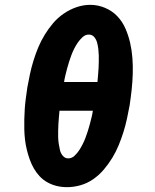

<svg xmlns="http://www.w3.org/2000/svg" viewBox="-20 -766 640 794"><path d="M257 8Q235 8 214.5 3Q194 -2 176 -12Q158 -22 144 -37Q130 -52 120 -69.5Q110 -87 103 -106.5Q96 -126 91 -146.5Q86 -167 83.5 -188Q81 -209 80.5 -230Q80 -251 80.5 -273.5Q81 -296 82.5 -317.5Q84 -339 87 -361Q90 -383 93 -404Q98 -432 104 -460Q110 -488 118.5 -515.5Q127 -543 138 -569.5Q149 -596 164.5 -621.5Q180 -647 199.5 -670Q219 -693 244 -710Q269 -727 297 -736.5Q325 -746 353 -746Q385 -746 414.5 -733.5Q444 -721 465 -699Q486 -677 498.5 -648.5Q511 -620 518 -589.5Q525 -559 527.5 -526.5Q530 -494 529 -461Q528 -428 524.5 -395.5Q521 -363 516 -330Q511 -303 505 -275Q499 -247 490.5 -220Q482 -193 471 -166Q460 -139 444.5 -113.5Q429 -88 409.5 -65Q390 -42 365.5 -25Q341 -8 313 0Q285 8 257 8ZM383 -427Q384 -441 385.5 -455Q387 -469 387.5 -482.5Q388 -496 388.5 -509.5Q389 -523 388.5 -537Q388 -551 386.5 -564Q385 -577 381.5 -590Q378 -603 369.5 -613Q361 -623 347 -623Q333 -623 321.5 -612.5Q310 -602 301.5 -589.5Q293 -577 286.5 -564Q280 -551 275 -537.5Q270 -524 265.5 -510Q261 -496 257.5 -482.5Q254 -469 250.5 -455Q247 -441 245 -427ZM262 -111Q277 -111 288.5 -122Q300 -133 308 -145.5Q316 -158 322.5 -171Q329 -184 334 -197.5Q339 -211 343.5 -225Q348 -239 351.5 -252.5Q355 -266 358.5 -280Q362 -294 364 -308H226Q225 -294 223.5 -280Q222 -266 221.5 -252.5Q221 -239 220.5 -225.5Q220 -212 220.5 -198Q221 -184 223 -171Q225 -158 228 -145Q231 -132 240 -121.5Q249 -111 262 -111Z"/></svg>

Font: Iosevka Etoile Heavy Oblique
Style: Regular
Weight: 900
Italic angle: -9°
Designer: Belleve Invis
Foundry: Belleve Invis
Version: Version 15.5.2; ttfautohint (v1.8.4)